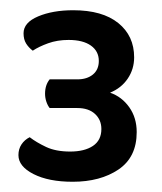

<svg xmlns="http://www.w3.org/2000/svg" viewBox="-20 -718 316 375"><path d="M131 -563Q150 -563 161.5 -572.5Q173 -582 173 -599Q173 -618 157.5 -629Q142 -640 114 -640Q92 -640 74 -633.5Q56 -627 44 -619Q36 -625 31 -633Q26 -641 26 -653Q26 -674 54.5 -686Q83 -698 123 -698Q180 -698 211 -673Q242 -648 242 -606Q242 -583 229.5 -564.5Q217 -546 195 -537Q218 -529 232.5 -508.5Q247 -488 247 -460Q247 -411 211.5 -387Q176 -363 122 -363Q75 -363 45.5 -378Q16 -393 16 -415Q16 -427 22 -436Q28 -445 38 -450Q51 -440 70 -431Q89 -422 117 -422Q145 -422 161.5 -433Q178 -444 178 -466Q178 -484 165.5 -495.5Q153 -507 131 -507H77Q73 -512 70.5 -519.5Q68 -527 68 -535Q68 -552 77 -563Z"/></svg>

Font: Baloo 2 Latin Medium
Style: Regular
Weight: 500
Designer: Sarang Kulkarni and Ek Type
Foundry: Ek Type
Version: Version 1.001